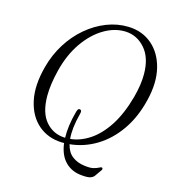

<svg xmlns="http://www.w3.org/2000/svg" viewBox="-126 -814 964 1080"><g transform="rotate(15 356.5 -274.0)"><path d="M489.5 -712Q570 -709.5 626.2 -661.5Q682.5 -613.5 703 -531Q723.5 -448.5 697.5 -342.5Q672.5 -238 619.5 -161.5Q566.5 -85 494 -40.8Q421.5 3.5 338.5 11.5Q349.5 57 379 79.2Q408.5 101.5 449.5 106.5Q484 111.5 503.5 106.5Q523 101.5 532.8 95.8Q542.5 90 548 91Q551.5 91.5 553 96Q554.5 100.5 550.5 106L523.5 144.5Q515.5 156 499.8 161Q484 166 451.5 163Q392.5 159 354.2 121.2Q316 83.5 307 13Q299.5 13 291.5 13Q211.5 10 155.5 -38.2Q99.5 -86.5 80.8 -172.2Q62 -258 92.5 -372Q112.5 -447.5 152 -510.5Q191.5 -573.5 245.2 -619.2Q299 -665 361.5 -689.5Q424 -714 489.5 -712ZM327 -174Q329 -182 333 -188.2Q337 -194.5 344.5 -193Q357 -191 352 -171Q339.5 -123.5 335.2 -85.5Q331 -47.5 334 -18Q391.5 -23.5 446.5 -59.8Q501.5 -96 546.8 -165.5Q592 -235 621 -340.5Q641.5 -417 641 -477.5Q640.5 -572.5 594 -625.8Q547.5 -679 480 -682Q416 -684.5 353.5 -647.2Q291 -610 242 -539.5Q193 -469 168.5 -372Q157.5 -327.5 152.2 -289.8Q147 -252 147 -220.5Q147 -121.5 190.8 -70.5Q234.5 -19.5 303.5 -17Q303.5 -17 305 -17Q304 -50 309.2 -89.5Q314.5 -129 327 -174Z"/></g></svg>

Font: Fraunces 72pt S050 Light
Style: Italic
Weight: 300
Italic angle: -16°
Version: Version 1.000; ttfautohint (v1.8.3)